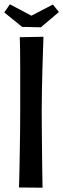

<svg xmlns="http://www.w3.org/2000/svg" viewBox="-28 -873 294 893"><path d="M64 -700 174 -702Q174 -702 173.5 -680.5Q173 -659 171.5 -622.5Q170 -586 169 -541Q168 -496 167 -448.5Q166 -401 166 -357Q166 -314 166.5 -265Q167 -216 167.5 -169Q168 -122 168.5 -83.5Q169 -45 169.5 -22.5Q170 0 170 0L60 -1Q60 -1 61 -23.5Q62 -46 62.5 -84Q63 -122 64 -168.5Q65 -215 65.5 -264Q66 -313 66 -355Q66 -402 66 -453.5Q66 -505 66 -553.5Q66 -602 65.5 -640.5Q65 -679 64 -700ZM162 -746 75 -748 -8 -815 18 -853 118 -800 218 -852 246 -817Z"/></svg>

Font: Truculenta SemiBold
Style: Regular
Weight: 600
Version: Version 1.002